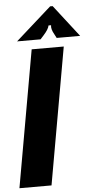

<svg xmlns="http://www.w3.org/2000/svg" viewBox="-65 -1030 538 1067"><g transform="rotate(-5 204.0 -496.0)"><path d="M178 0H-1L134 -763H313ZM57 -814 257 -992H271L409 -814H278L267 -835Q249 -866 253 -887H239Q235 -866 207 -835L188 -814Z"/></g></svg>

Font: Open Sauce Sans Black Italic
Style: Regular
Weight: 900
Italic angle: -10°
Designer: Alfredo Marco Pradil
Foundry: Creative Sauce Fz LLC
Version: Version 1.477